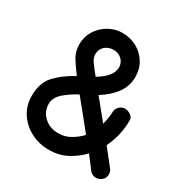

<svg xmlns="http://www.w3.org/2000/svg" viewBox="-158 -804 910 941"><g transform="rotate(30 297.0 -333.5)"><path d="M431.2 -518.1Q431.2 -467.8 402.1 -426.5Q373 -385.3 318.8 -351.6Q344.7 -319.3 367.2 -292Q389.6 -264.6 408.7 -241.2Q418.9 -277.8 420.4 -315.4Q420.9 -332.5 434.3 -345.7Q447.8 -358.9 466.8 -358.9Q481 -358.9 497.1 -348.4Q513.2 -337.9 513.2 -320.8Q513.2 -234.4 476.1 -158.7Q512.2 -112.8 530.3 -90.1Q548.3 -67.4 550.8 -64Q557.1 -55.2 557.1 -38.6Q557.1 -19 542.7 -6.3Q528.3 6.3 509.3 6.3Q487.3 6.3 472.7 -13.2Q457.5 -33.7 444.3 -50.8Q431.2 -67.9 421.4 -80.6Q389.2 -45.9 344.2 -21.5Q299.3 2.9 241.2 2.9Q185.1 2.9 138.7 -21.5Q92.3 -45.9 64.7 -88.4Q37.1 -130.9 37.1 -185.1Q37.1 -258.8 76.4 -301.5Q115.7 -344.2 180.2 -378.9Q158.7 -407.2 135.7 -442.6Q112.8 -478 112.8 -521.5Q112.8 -564 134.8 -598.6Q156.7 -633.3 192.6 -653.8Q228.5 -674.3 269 -674.3Q314.9 -674.3 351.6 -653.8Q388.2 -633.3 409.7 -597.9Q431.2 -562.5 431.2 -518.1ZM261.7 -421.9Q302.2 -446.3 320.3 -470.5Q338.4 -494.6 338.4 -518.6Q338.4 -544.4 319.6 -562.5Q300.8 -580.6 273.4 -580.6Q245.1 -580.6 225.1 -563.5Q205.1 -546.4 205.1 -517.6Q205.1 -497.1 218.8 -477.5Q232.4 -458 261.7 -421.9ZM237.3 -307.6Q194.3 -285.2 161.6 -256.8Q128.9 -228.5 128.9 -191.9Q128.9 -148.9 160.9 -119.6Q192.9 -90.3 241.7 -90.3Q279.3 -90.3 311.5 -109.9Q343.8 -129.4 363.3 -151.9Q332.5 -189.9 301.3 -228.8Q270 -267.6 237.3 -307.6Z"/></g></svg>

Font: Manjari
Style: Bold
Weight: 700
Designer: Santhosh Thottingal <santhosh.thottingal@gmail.com>
Version: Version 2.000